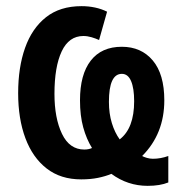

<svg xmlns="http://www.w3.org/2000/svg" viewBox="-20 -573 594 624"><path d="M245 -553Q268 -553 289 -548.5Q310 -544 328 -535L302 -443Q291 -448 277.5 -452Q264 -456 251 -456Q204 -456 180.5 -406Q157 -356 157 -268Q157 -189 181.5 -138Q206 -87 254 -87Q262 -87 268.5 -88.5Q275 -90 279 -92Q261 -121 250.5 -159Q240 -197 240 -247Q240 -331 275 -376Q310 -421 376 -421Q439 -421 476.5 -376.5Q514 -332 514 -247Q514 -138 442 -66Q447 -63 457 -60Q467 -57 477 -57Q502 -57 527 -66V20Q500 31 460 31Q395 31 342 -8Q323 0 298.5 5Q274 10 244 10Q177 10 131.5 -25.5Q86 -61 62.5 -124Q39 -187 39 -270Q39 -354 61.5 -417.5Q84 -481 129.5 -517Q175 -553 245 -553ZM376 -333Q334 -333 334 -242Q334 -204 343.5 -173Q353 -142 369 -120Q416 -156 416 -244Q416 -286 406 -309.5Q396 -333 376 -333Z"/></svg>

Font: Avrile Sans Condensed SemiBold
Style: Regular
Weight: 600
Width: 3
Designer: Monotype Design Team
Foundry: Monotype Imaging Inc.
Version: Version 2.001;September 10, 2019;FontCreator 11.5.0.2425 64-